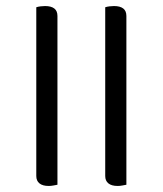

<svg xmlns="http://www.w3.org/2000/svg" viewBox="-20 -611 538 635"><path d="M170 -316V0Q164 1 156.5 2.5Q149 4 141 4Q121 4 110.5 -4.5Q100 -13 100 -29V-316ZM129 -591Q149 -591 159.5 -583Q170 -575 170 -558V-259H100V-587Q106 -589 114 -590Q122 -591 129 -591ZM398 -316V0Q392 1 384.5 2.5Q377 4 369 4Q349 4 338.5 -4.5Q328 -13 328 -29V-316ZM357 -591Q377 -591 387.5 -583Q398 -575 398 -558V-259H328V-587Q334 -589 342 -590Q350 -591 357 -591Z"/></svg>

Font: Baloo Paaji 2
Style: Regular
Weight: 400
Designer: Shuchita Grover, Noopur Datye and Ek Type
Foundry: Ek Type
Version: Version 1.700